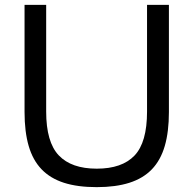

<svg xmlns="http://www.w3.org/2000/svg" viewBox="-20 -760 795 790"><path d="M378 10Q299 10 243 -8Q187 -26 151 -63.5Q115 -101 98 -159.5Q81 -218 81 -299V-740H170V-301Q170 -175 222 -120.5Q274 -66 378 -66Q482 -66 533.5 -120Q585 -174 585 -301V-740H675V-299Q675 -218 658 -159.5Q641 -101 605 -63.5Q569 -26 512.5 -8Q456 10 378 10Z"/></svg>

Font: Encode Sans
Style: Regular
Weight: 400
Designer: Pablo Impallari, Andres Torresi
Foundry: Pablo Impallari, Andres Torresi
Version: Version 1.000; ttfautohint (v1.00) -l 8 -r 50 -G 200 -x 14 -